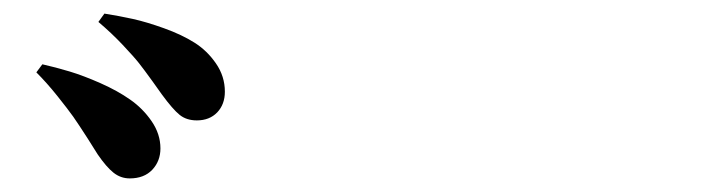

<svg xmlns="http://www.w3.org/2000/svg" viewBox="-20 -871 1040 281"><path d="M268.1 -694.8Q252.9 -694.8 242.9 -702.9Q232.9 -710.9 216.8 -732.9Q215.8 -734.4 203.4 -751.7Q190.9 -769 183.6 -778.3Q176.3 -787.6 159.7 -805.2Q143.1 -822.8 124 -838.9L132.8 -851.1Q154.3 -847.7 174.3 -843.3Q194.3 -838.9 220.2 -829.6Q246.1 -820.3 264.6 -808.6Q283.2 -796.9 296.1 -778.1Q309.1 -759.3 309.1 -736.8Q309.1 -718.3 297.9 -706.5Q286.6 -694.8 268.1 -694.8ZM169.9 -609.9Q156.7 -609.9 146.2 -618.2Q135.7 -626.5 123 -645Q121.6 -647.5 108.2 -668.5Q94.7 -689.5 87.2 -700.2Q79.6 -710.9 64.2 -730.2Q48.8 -749.5 33.2 -765.1L42 -776.9Q61.5 -772.5 81.8 -766.4Q102.1 -760.3 127 -749.3Q151.9 -738.3 170.4 -725.3Q189 -712.4 201.9 -693.6Q214.8 -674.8 214.8 -653.8Q214.8 -635.3 202.9 -622.6Q190.9 -609.9 169.9 -609.9Z"/></svg>

Font: Noto Serif JP Black
Style: Regular
Weight: 900
Designer: Ryoko NISHIZUKA  (kana & ideographs); Frank Grießhammer (Latin, Greek & Cyrillic); Wenlong ZHANG  (bopomofo); Sandoll Co
Foundry: Adobe Systems Incorporated
Version: Version 1.001;PS 1.001;hotconv 16.6.54;makeotf.lib2.5.65590